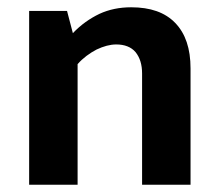

<svg xmlns="http://www.w3.org/2000/svg" viewBox="-20 -507 604 527"><path d="M193 -331V0H60V-477H164L180 -416C202 -439 226 -456 253 -469C279 -481 308 -487 340 -487C393 -487 433 -473 461 -444C489 -415 503 -374 503 -319V0H370V-305C370 -330 364 -349 352 -364C340 -378 322 -385 299 -385C282 -385 264 -380 245 -371C226 -361 208 -348 193 -331Z"/></svg>

Font: Holmes&Hills Bold
Style: Bold
Weight: 500
Designer: Noopur Datye, Girish Dalvi, Yashodeep Gholap, Pallavi Karambelkar
Foundry: Ek Type
Version: ""